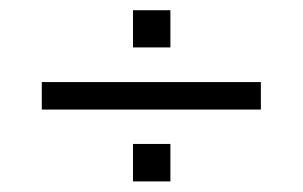

<svg xmlns="http://www.w3.org/2000/svg" viewBox="-20 -544 580 368"><path d="M60.1 -334V-386.7H480V-334ZM234.9 -196.3V-268.1H306.6V-196.3ZM234.9 -453.1V-524.4H306.6V-453.1Z"/></svg>

Font: Manrope Light
Style: Regular
Weight: 300
Designer: Mikhail Sharanda
Foundry: Mikhail Sharanda
Version: Version 4.505;FEAKit 1.0